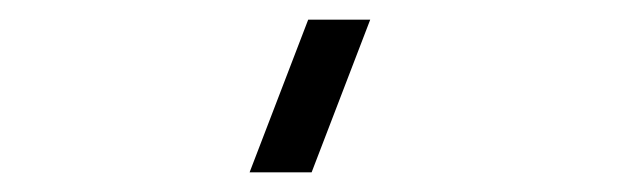

<svg xmlns="http://www.w3.org/2000/svg" viewBox="-20 -740 640 195"><path d="M233.5 -565H296.5L356 -720H293Z"/></svg>

Font: Manrope
Style: Regular
Weight: 400
Designer: Mikhail Sharanda
Foundry: Mikhail Sharanda
Version: Version 4.505